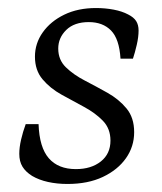

<svg xmlns="http://www.w3.org/2000/svg" viewBox="-20 -446 404 478"><path d="M148 12Q122 12 99.5 7Q77 2 60 -8Q44 -18 36 -31Q28 -44 28 -63Q28 -79 32.5 -98.5Q37 -118 44 -137H76Q78 -79 101.5 -52Q125 -25 169 -25Q207 -25 231 -44Q255 -63 255 -96Q255 -126 236 -145.5Q217 -165 189 -180Q161 -195 133 -210.5Q105 -226 86 -248.5Q67 -271 67 -305Q67 -338 86.5 -365.5Q106 -393 140 -409.5Q174 -426 219 -426Q242 -426 263 -422Q284 -418 299 -410Q313 -403 319 -393.5Q325 -384 325 -370Q325 -354 320.5 -334.5Q316 -315 311 -300H280Q277 -349 256.5 -370Q236 -391 201 -391Q165 -391 145 -371.5Q125 -352 125 -325Q125 -297 144 -278.5Q163 -260 191 -245.5Q219 -231 247.5 -215Q276 -199 295 -176Q314 -153 314 -117Q314 -81 293.5 -52Q273 -23 236 -5.5Q199 12 148 12Z"/></svg>

Font: Yrsa Light
Style: Italic
Weight: 300
Italic angle: -7.10001°
Designer: Anna Giedrys (Yrsa+Rasa design), David Brezina (Yrsa art-direction, Rasa art-direction, design)
Foundry: Rosetta Type Foundry
Version: Version 2.004